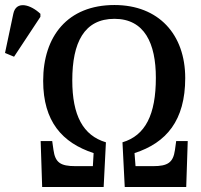

<svg xmlns="http://www.w3.org/2000/svg" viewBox="-130 -745 800 765"><path d="M38 0H283L292 -178C201 -205 158 -285 158 -425C158 -575 205 -670 326 -670C446 -670 491 -572 491 -435C491 -288 449 -205 358 -178L367 0H612L618 -183H572L567 -147C560 -97 538 -83 480 -83H410L406 -135C533 -176 608 -265 608 -434C608 -608 502 -725 326 -725C139 -725 42 -600 42 -423C42 -261 118 -176 243 -135L240 -83H171C111 -83 90 -97 83 -148L78 -183H32ZM-74 -519 31 -678V-690C-8 -727 -66 -744 -77 -690L-110 -534Z"/></svg>

Font: Noto Serif Condensed Medium
Style: Regular
Weight: 500
Width: 3
Designer: Monotype Design Team
Foundry: Monotype Imaging Inc.
Version: Version 2.015